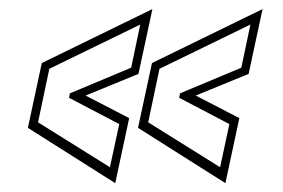

<svg xmlns="http://www.w3.org/2000/svg" viewBox="-20 -522 640 434"><path d="M489.5 -108 292 -233 323.5 -379.5 573.5 -501.5 542 -355 422.5 -306 521 -255ZM477.5 -144 498.5 -241.5 385 -301 387 -311 525.5 -369 546 -466.5 340.5 -366.5 315 -245.5ZM240.5 -108 43 -233 74.5 -379.5 324.5 -501.5 293 -355 173.5 -306 272 -255ZM228.5 -144 249.5 -241.5 136 -301 138 -311 276.5 -369 297 -466.5 91.5 -366.5 66 -245.5Z"/></svg>

Font: Tourney Thin ExtraLight
Style: Italic
Weight: 250
Italic angle: -12°
Version: Version 1.015